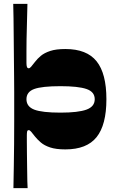

<svg xmlns="http://www.w3.org/2000/svg" viewBox="-20 -760 597 987"><path d="M49 207Q50 150 51 93.5Q52 37 52.5 -20Q53 -77 53 -133.5Q53 -190 53 -247Q53 -255 53 -286Q53 -317 52.5 -363Q52 -409 51.5 -462.5Q51 -516 50.5 -569Q50 -622 49.5 -667Q49 -712 48 -740H121Q120 -710 119.5 -679.5Q119 -649 118 -618.5Q117 -588 116.5 -557.5Q116 -527 116 -496.5Q116 -466 116 -436Q116 -423 118.5 -416Q121 -409 128 -409Q133 -409 140 -417Q147 -425 160 -442Q172 -458 190 -473Q208 -488 238 -498Q268 -508 316 -508Q426 -508 476.5 -445Q527 -382 527 -250Q527 -118 476.5 -55Q426 8 316 8Q268 8 238 -2Q208 -12 190 -27.5Q172 -43 160 -58Q147 -75 140 -83Q133 -91 128 -91Q121 -91 119.5 -84Q118 -77 118 -64Q118 -60 118 -33.5Q118 -7 118.5 30.5Q119 68 119.5 105.5Q120 143 120.5 171Q121 199 122 207ZM116 -250Q116 -212 156 -196.5Q196 -181 291 -181Q382 -181 424.5 -196.5Q467 -212 467 -250Q467 -288 424.5 -302.5Q382 -317 291 -317Q196 -317 156 -302.5Q116 -288 116 -250Z"/></svg>

Font: Ojuju ExtraLight ExtraBold
Style: Regular
Weight: 800
Version: Version 1.000